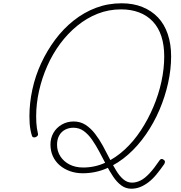

<svg xmlns="http://www.w3.org/2000/svg" viewBox="-20 -1035 1099 1168"><path d="M779 113Q745 113 718 93Q691 73 668.5 39.5Q646 6 625.5 -33.5Q605 -73 584 -112.5Q563 -152 540 -185Q517 -218 489.5 -238Q462 -258 426 -258Q399 -258 376 -246Q353 -234 340 -210.5Q327 -187 327 -155Q327 -115 347.5 -83.5Q368 -52 403.5 -34Q439 -16 486 -16Q557 -16 620 -45Q683 -74 738 -124.5Q793 -175 837 -242Q881 -309 913 -384.5Q945 -460 962 -538.5Q979 -617 979 -692Q979 -761 961.5 -814.5Q944 -868 909.5 -904.5Q875 -941 826 -959.5Q777 -978 717 -978Q641 -978 574 -951.5Q507 -925 449.5 -878Q392 -831 346 -769Q300 -707 267.5 -633.5Q235 -560 217.5 -482Q200 -404 200 -327Q200 -308 201 -290Q202 -272 204.5 -255Q207 -238 211 -221Q213 -214 208 -208.5Q203 -203 196 -200.5Q189 -198 182.5 -200Q176 -202 174 -210Q169 -226 165.5 -244.5Q162 -263 160.5 -283Q159 -303 159 -327Q159 -408 177 -491Q195 -574 230.5 -650.5Q266 -727 315.5 -793.5Q365 -860 428 -910Q491 -960 564 -987.5Q637 -1015 720 -1015Q790 -1015 846 -992.5Q902 -970 941 -929Q980 -888 1000.5 -827.5Q1021 -767 1021 -692Q1021 -613 1002.5 -529.5Q984 -446 950 -366.5Q916 -287 867.5 -217Q819 -147 759.5 -94.5Q700 -42 630.5 -11.5Q561 19 483 19Q441 19 405 6Q369 -7 342.5 -30Q316 -53 301.5 -85Q287 -117 287 -156Q287 -195 305 -226.5Q323 -258 355.5 -277Q388 -296 428 -296Q469 -296 500.5 -275.5Q532 -255 558 -221.5Q584 -188 605.5 -148.5Q627 -109 647 -69.5Q667 -30 687 3Q707 36 730.5 56Q754 76 783 76Q808 76 834 63.5Q860 51 889 20Q918 -11 951 -60Q956 -67 962 -68Q968 -69 976 -63Q983 -58 983.5 -53Q984 -48 980 -38Q955 -2 931 27Q907 56 881.5 75Q856 94 831 103.5Q806 113 779 113Z"/></svg>

Font: Playwrite MX Thin
Style: Regular
Weight: 250
Designer: Veronika Burian, José Scaglione
Foundry: TypeTogether
Version: Version 1.002